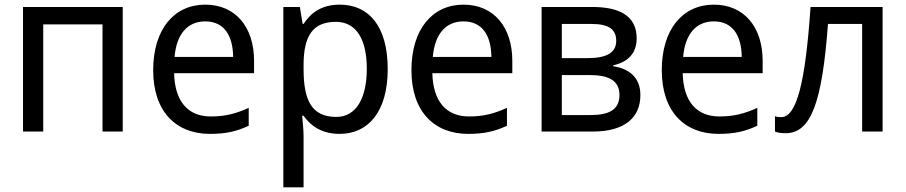

<svg xmlns="http://www.w3.org/2000/svg" viewBox="-20 -566 3896 826"><path d="M508 -536H79V0H166V-461H421V0H508Z M863 -546C729 -546 639 -440 639 -264C639 -85 738 10 883 10C953 10 998 -1 1050 -25V-102C997 -78 951 -65 887 -65C788 -65 732 -130 729 -251H1073V-304C1073 -450 993 -546 863 -546ZM863 -474C945 -474 982 -412 983 -321H731C739 -417 785 -474 863 -474Z M1442 -546C1361 -546 1316 -509 1286 -463H1282L1270 -536H1199V240H1286V20C1286 -5 1282 -45 1280 -68H1286C1315 -26 1363 10 1441 10C1565 10 1648 -86 1648 -269C1648 -454 1566 -546 1442 -546ZM1425 -472C1516 -472 1558 -392 1558 -270C1558 -150 1516 -63 1427 -63C1319 -63 1286 -137 1286 -269V-286C1286 -411 1325 -472 1425 -472Z M1974 -546C1840 -546 1750 -440 1750 -264C1750 -85 1849 10 1994 10C2064 10 2109 -1 2161 -25V-102C2108 -78 2062 -65 1998 -65C1899 -65 1843 -130 1840 -251H2184V-304C2184 -450 2104 -546 1974 -546ZM1974 -474C2056 -474 2093 -412 2094 -321H1842C1850 -417 1896 -474 1974 -474Z M2719 -401C2719 -503 2637 -536 2528 -536H2310V0H2529C2675 0 2735 -66 2735 -157C2735 -237 2681 -272 2618 -281V-285C2678 -298 2719 -334 2719 -401ZM2631 -390C2631 -339 2589 -316 2508 -316H2397V-463H2524C2599 -463 2631 -440 2631 -390ZM2645 -157C2645 -94 2600 -71 2520 -71H2397V-243H2518C2601 -243 2645 -218 2645 -157Z M3051 -546C2917 -546 2827 -440 2827 -264C2827 -85 2926 10 3071 10C3141 10 3186 -1 3238 -25V-102C3185 -78 3139 -65 3075 -65C2976 -65 2920 -130 2917 -251H3261V-304C3261 -450 3181 -546 3051 -546ZM3051 -474C3133 -474 3170 -412 3171 -321H2919C2927 -417 2973 -474 3051 -474Z M3777 0V-536H3467C3445 -211 3407 -62 3341 -62C3332 -62 3322 -63 3314 -66V0C3325 5 3342 7 3360 7C3469 7 3517 -125 3542 -463H3689V0Z"/></svg>

Font: Noto Sans Thai
Style: Regular
Weight: 400
Designer: Monotype Design Team
Foundry: Monotype Imaging Inc.
Version: Version 1.901